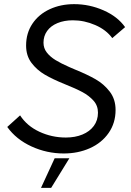

<svg xmlns="http://www.w3.org/2000/svg" viewBox="-20 -730 632 927"><path d="M15 -117 77 -173Q110 -122 170 -94Q230 -66 298 -66Q343 -66 378 -80.5Q413 -95 433 -122Q453 -149 453 -186Q453 -220 431.5 -244Q410 -268 378.5 -285Q347 -302 292 -324Q235 -347 196.5 -369.5Q158 -392 132 -426.5Q106 -461 106 -510Q106 -570 136.5 -615.5Q167 -661 220 -685.5Q273 -710 338 -710Q412 -710 480 -680Q548 -650 584 -599L522 -546Q493 -586 440 -609Q387 -632 332 -632Q290 -632 257.5 -618.5Q225 -605 207.5 -580.5Q190 -556 190 -524Q190 -497 206 -476.5Q222 -456 248 -440Q274 -424 315 -406Q329 -400 343 -394Q402 -370 442 -347Q482 -324 510 -287.5Q538 -251 538 -199Q538 -136 504.5 -88Q471 -40 414 -14.5Q357 11 288 11Q206 11 132 -23Q58 -57 15 -117ZM244 34H315L227 177H178Z"/></svg>

Font: Fixel Italic Variable Display Thin
Style: Italic
Weight: 100
Italic angle: -10°
Designer: AlfaBravo + MacPaw
Foundry: Kyrylo Tkachov, Marchela Mozhyna, Serhii Makarenko, Maria Weinstein, Zakhar Kryvoshyya
Version: Version 1.210;Glyphs 3.2 (3217)